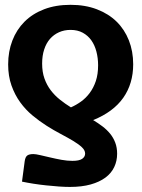

<svg xmlns="http://www.w3.org/2000/svg" viewBox="-20 -750 576 777"><path d="M267 -315.5Q288.5 -325 308.2 -339.2Q328 -353.5 343.2 -374Q358.5 -394.5 367.8 -422Q377 -449.5 377 -485.5Q377 -515 370.2 -541Q363.5 -567 349.8 -586.5Q336 -606 315 -617.5Q294 -629 265.5 -629Q240 -629 218.8 -619.5Q197.5 -610 182.2 -592.5Q167 -575 158.8 -549.8Q150.5 -524.5 150.5 -492.5Q150.5 -458.5 160 -432Q169.5 -405.5 185.5 -384.5Q201.5 -363.5 222.5 -346.8Q243.5 -330 267 -315.5ZM80 -98Q82.5 -115 90.5 -120.8Q98.5 -126.5 115 -126.5Q124.5 -126.5 142.8 -122.2Q161 -118 183.2 -112.8Q205.5 -107.5 229 -103.2Q252.5 -99 273 -99Q300.5 -99 312.5 -107.2Q324.5 -115.5 324.5 -128.5Q324.5 -142 311 -154.5Q297.5 -167 275.8 -180Q254 -193 226 -207.8Q198 -222.5 168.8 -241Q139.5 -259.5 111.5 -282.8Q83.5 -306 61.8 -336Q40 -366 26.5 -404Q13 -442 13 -489.5Q13 -541.5 30 -585.8Q47 -630 79.2 -662.2Q111.5 -694.5 158.5 -712.5Q205.5 -730.5 265.5 -730.5Q324.5 -730.5 371.8 -712.5Q419 -694.5 451.5 -662.8Q484 -631 501.5 -586.8Q519 -542.5 519 -490Q519 -411.5 478.8 -354.2Q438.5 -297 357 -264Q377 -252 394.8 -238.5Q412.5 -225 425.8 -208.8Q439 -192.5 446.5 -172.5Q454 -152.5 454 -128Q454 -98.5 442.2 -73.8Q430.5 -49 406.5 -31.2Q382.5 -13.5 346.8 -3.5Q311 6.5 263 6.5Q243.5 6.5 218.5 4.8Q193.5 3 167.2 0.2Q141 -2.5 115.5 -6.5Q90 -10.5 69 -15Z"/></svg>

Font: Lato 2
Style: Regular
Weight: 800
Designer: Lukasz Dziedzic with Adam Twardoch and Botio Nikoltchev
Foundry: tyPoland Lukasz Dziedzic
Version: Version 2.015; 2015-08-06; http://www.latofonts.com/